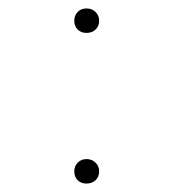

<svg xmlns="http://www.w3.org/2000/svg" viewBox="-20 -590 407 455"><path d="M185 -570Q198 -570 206.5 -561.5Q215 -553 215 -541Q215 -528 206.5 -520Q198 -512 185 -512Q172 -512 164 -520Q156 -528 156 -541Q156 -553 164 -561.5Q172 -570 185 -570ZM185 -213Q198 -213 206.5 -204.5Q215 -196 215 -184Q215 -171 206.5 -163Q198 -155 185 -155Q172 -155 164 -163Q156 -171 156 -184Q156 -196 164 -204.5Q172 -213 185 -213Z"/></svg>

Font: Freesentation 1 Thin
Style: Regular
Weight: 250
Designer: glyphs from Roboto by Christian Robertson / Hangul glyphs from Noto Sans CJK(Source Han Sans) by Jang Soo-young and Kang
Foundry: PT&
Version: Version 2.001